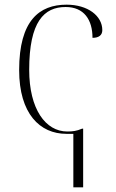

<svg xmlns="http://www.w3.org/2000/svg" viewBox="-20 -563 497 822"><path d="M294 239H336V-12H331C308 -2 291 0 268 0C175 0 105 -96 105 -264C105 -471 169 -533 261 -533C340 -533 376 -478 376 -401C404 -401 418 -413 418 -434C418 -495 356 -543 265 -543C149 -543 62 -476 62 -263C62 -76 151 10 264 10H294Z"/></svg>

Font: Noto Serif Display ExtraLight
Style: Regular
Weight: 200
Designer: Monotype Design Team
Foundry: Monotype Imaging Inc.
Version: Version 2.009